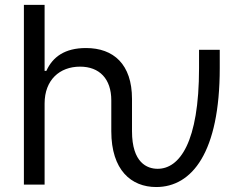

<svg xmlns="http://www.w3.org/2000/svg" viewBox="-20 -747 986 777"><path d="M76.7 0H160.5V-328.1C160.5 -423.3 221.2 -477.3 304 -477.3C382.8 -477.3 430.4 -427.6 430.4 -340.9V-215.9C430.4 -58.6 511 9.9 612.2 9.9C757.1 9.9 869.3 -130.3 869.3 -471.6V-545.5H785.5V-471.6C785.5 -170.1 706.3 -63.9 617.9 -63.9C575.6 -63.9 514.2 -88.1 514.2 -215.9V-346.6C514.2 -486.9 439.6 -552.6 328.1 -552.6C242.2 -552.6 193.2 -516.7 167.6 -460.2H160.5V-727.3H76.7Z"/></svg>

Font: Magic Ui Pro
Style: Regular
Weight: 400
Designer: Stefan Endress, Andreas Faust
Version: Version 1.000;FEAKit 1.0